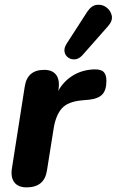

<svg xmlns="http://www.w3.org/2000/svg" viewBox="-20 -801 504 830"><path d="M95 9Q58 9 41.5 -13.5Q25 -36 32 -76L87 -427Q98 -499 171 -499Q207 -499 223 -477Q239 -455 233 -415L231 -407Q255 -450 295 -474.5Q335 -499 386 -501Q416 -502 428 -490Q440 -478 440 -452Q440 -411 422 -392.5Q404 -374 365 -370L332 -367Q272 -361 246.5 -331.5Q221 -302 212 -246L183 -64Q172 9 95 9ZM336 -562Q321 -546 304.5 -544.5Q288 -543 275 -552Q262 -561 259 -577Q256 -593 268 -612L357 -750Q375 -777 398 -780Q421 -783 439.5 -769.5Q458 -756 463 -734Q468 -712 448 -689Z"/></svg>

Font: Nunito ExtraBold
Style: Italic
Weight: 800
Italic angle: -9°
Designer: Vernon Adams
Foundry: Vernon Adams
Version: Version 3.601; ttfautohint (v1.8.2.53-6de2)